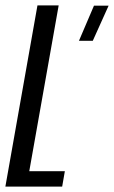

<svg xmlns="http://www.w3.org/2000/svg" viewBox="-49 -695 424 715"><path d="M-29 0 90.5 -675H169.5L60 -57.5H192.5L182.5 0ZM245 -543 301 -674H355.5L296.5 -543Z"/></svg>

Font: Anybody Condensed Regular
Style: Italic
Weight: 400
Width: 3
Italic angle: -10°
Designer: Tyler Finck
Foundry: Etcetera Type Company
Version: Version 1.010; ttfautohint (v1.8.3) -l 8 -r 50 -G 200 -x 14 